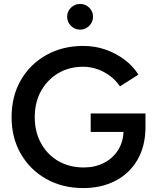

<svg xmlns="http://www.w3.org/2000/svg" viewBox="-20 -946 790 978"><path d="M404 12Q298 12 215.5 -34.5Q133 -81 86 -162.5Q39 -244 39 -349Q39 -456 86 -537.5Q133 -619 215.5 -665.5Q298 -712 404 -712Q465 -712 518.5 -693Q572 -674 615 -641.5Q658 -609 685 -566L591 -506Q572 -535 542 -558Q512 -581 476.5 -593.5Q441 -606 404 -606Q332 -606 276.5 -573Q221 -540 189 -482.5Q157 -425 157 -349Q157 -275 188.5 -217Q220 -159 276.5 -126Q333 -93 407 -93Q464 -93 509 -116Q554 -139 580.5 -180Q607 -221 609 -274H442V-368H721V-290Q719 -197 678.5 -129Q638 -61 567 -24.5Q496 12 404 12ZM388 -795Q361 -795 341.5 -814.5Q322 -834 322 -861Q322 -888 341.5 -907Q361 -926 388 -926Q415 -926 434.5 -907Q454 -888 454 -861Q454 -834 434.5 -814.5Q415 -795 388 -795Z"/></svg>

Font: Figtree Light SemiBold
Style: Regular
Weight: 600
Version: Version 2.002